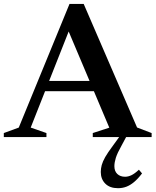

<svg xmlns="http://www.w3.org/2000/svg" viewBox="-30 -701 796 982"><path d="M171.5 -234.5V-287H509.5V-234.5ZM671 -49 745.5 -20.5V0H444.5V-20.5L529 -48L308.5 -570L333.5 -571L127 -48.5L207.5 -20.5V0H-10.5V-20.5L66 -48.5L325.5 -681H398ZM592 43Q570 82 562.5 106Q555 130 555 149Q555 174.5 570 188.8Q585 203 610 203Q625.5 203 642 195.2Q658.5 187.5 680.5 167L696.5 186Q675.5 213.5 655.8 230Q636 246.5 616.2 254Q596.5 261.5 573.5 261.5Q532 261.5 508.8 238.5Q485.5 215.5 485.5 178.5Q485.5 161.5 490.2 143.5Q495 125.5 508.2 102.2Q521.5 79 546.5 45.5L597.5 -25H628.5Z"/></svg>

Font: Newsreader 24pt SemiBold
Style: Regular
Weight: 600
Designer: Hugues Gentile
Foundry: Production Type
Version: Version 1.003